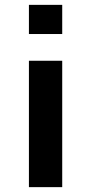

<svg xmlns="http://www.w3.org/2000/svg" viewBox="-20 -770 375 790"><path d="M99 0V-520H236V0ZM99 -630V-750H236V-630Z"/></svg>

Font: M PLUS 1p
Style: Bold
Weight: 700
Version: Version 1.062